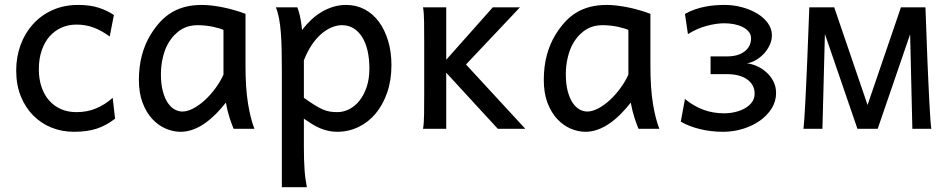

<svg xmlns="http://www.w3.org/2000/svg" viewBox="-20 -528 3903 787"><path d="M300.3 -507.8Q349.1 -507.8 384.5 -496.3Q419.9 -484.9 446.8 -466.3L429.7 -378.4Q396.5 -402.8 363.8 -415Q331.1 -427.2 293 -427.2Q260.3 -427.2 232.2 -414.8Q204.1 -402.3 183.3 -378.9Q162.6 -355.5 150.9 -321.3Q139.2 -287.1 139.2 -244.1Q139.2 -204.6 149.9 -172.4Q160.6 -140.1 180.7 -116.9Q200.7 -93.8 229 -81.1Q257.3 -68.4 293 -68.4Q337.4 -68.4 373.5 -83.5Q409.7 -98.6 441.9 -127L451.7 -41.5Q433.1 -27.3 414.8 -17.3Q396.5 -7.3 376.5 -0.7Q356.4 5.9 333.5 9Q310.5 12.2 283.2 12.2Q233.9 12.2 190.9 -5.1Q147.9 -22.5 115.7 -55.2Q83.5 -87.9 64.9 -134.3Q46.4 -180.7 46.4 -239.3Q46.4 -294.4 64.2 -343.3Q82 -392.1 115 -428.7Q147.9 -465.3 195.1 -486.6Q242.2 -507.8 300.3 -507.8Z M986.3 -258.8Q986.3 -166.5 996.6 -103.8Q1006.8 -41 1022.9 0H937.5Q935.1 -6.3 930.7 -17.6Q926.3 -28.8 921.6 -43.2Q917 -57.6 912.8 -74.2Q908.7 -90.8 905.8 -107.4Q886.7 -83 865.5 -61.5Q844.2 -40 820.8 -23.4Q797.4 -6.8 772 2.7Q746.6 12.2 720.2 12.2Q689.5 12.2 658.9 -1Q628.4 -14.2 604 -40.5Q579.6 -66.9 564.5 -106.7Q549.3 -146.5 549.3 -200.2Q549.3 -256.3 561.8 -302Q574.2 -347.7 595.7 -383.3Q614.7 -414.6 636.2 -438Q657.7 -461.4 683.3 -476.8Q709 -492.2 739.7 -500Q770.5 -507.8 808.1 -507.8Q826.7 -507.8 849.4 -505.1Q872.1 -502.4 895.8 -497.6Q919.4 -492.7 942.9 -485.8Q966.3 -479 986.3 -471.2ZM788.6 -424.8Q772.9 -424.8 757.1 -421.1Q741.2 -417.5 725.8 -408.7Q710.4 -399.9 696 -385.5Q681.6 -371.1 668.9 -349.1Q655.8 -326.7 647.7 -293.2Q639.6 -259.8 639.6 -224.6Q639.6 -184.1 647.2 -155Q654.8 -126 667.2 -107.2Q679.7 -88.4 695.6 -79.6Q711.4 -70.8 727.5 -70.8Q748 -70.8 772.2 -83.5Q796.4 -96.2 819.3 -117.2Q842.3 -138.2 862.5 -165.5Q882.8 -192.9 896 -222.2V-405.3Q888.7 -408.7 877.2 -412.1Q865.7 -415.5 851.8 -418.5Q837.9 -421.4 821.5 -423.1Q805.2 -424.8 788.6 -424.8Z M1135.3 -236.8Q1135.3 -282.2 1134.5 -321Q1133.8 -359.9 1131.3 -392.3Q1128.9 -424.8 1124 -451.2Q1119.1 -477.5 1110.8 -498H1198.7Q1204.1 -485.4 1209.5 -462.2Q1214.8 -439 1218.3 -405.3Q1235.4 -427.7 1255.6 -446.8Q1275.9 -465.8 1298.6 -479.2Q1321.3 -492.7 1346.4 -500.2Q1371.6 -507.8 1398.9 -507.8Q1440.4 -507.8 1474.9 -489.5Q1509.3 -471.2 1533.4 -438.2Q1557.6 -405.3 1571 -360.1Q1584.5 -314.9 1584.5 -261.2Q1584.5 -198.7 1566.9 -148.2Q1549.3 -97.7 1519.3 -62Q1489.3 -26.4 1448.7 -7.1Q1408.2 12.2 1362.3 12.2Q1342.8 12.2 1325.4 8.3Q1308.1 4.4 1291.7 -2.4Q1275.4 -9.3 1259.3 -19.3Q1243.2 -29.3 1225.6 -41.5V73.2Q1225.6 102.5 1226.3 126.2Q1227.1 149.9 1228.5 169.9Q1230 189.9 1232.4 206.8Q1234.9 223.6 1237.8 239.3H1135.3ZM1362.3 -68.4Q1388.2 -68.4 1411.9 -80.6Q1435.5 -92.8 1453.9 -116Q1472.2 -139.2 1483.2 -172.1Q1494.1 -205.1 1494.1 -246.6Q1494.1 -287.1 1486.6 -320.1Q1479 -353 1464.4 -376.2Q1449.7 -399.4 1429 -412.1Q1408.2 -424.8 1381.8 -424.8Q1360.8 -424.8 1338.9 -415.5Q1316.9 -406.2 1296.1 -388.2Q1275.4 -370.1 1257.3 -343Q1239.3 -315.9 1225.6 -280.8V-127Q1250.5 -109.4 1268.8 -97.9Q1287.1 -86.4 1302.2 -79.8Q1317.4 -73.2 1331.3 -70.8Q1345.2 -68.4 1362.3 -68.4Z M1809.1 -283.2 2000 -498H2111.3L1890.1 -263.7L2133.3 0H2020.5L1809.1 -230V0H1713.9Q1717.8 -20.5 1718.3 -59.1Q1718.8 -97.7 1718.8 -148.4V-349.6Q1718.8 -400.4 1718.3 -439Q1717.8 -477.5 1713.9 -498H1809.1Z M2646 -258.8Q2646 -166.5 2656.2 -103.8Q2666.5 -41 2682.6 0H2597.2Q2594.7 -6.3 2590.3 -17.6Q2585.9 -28.8 2581.3 -43.2Q2576.7 -57.6 2572.5 -74.2Q2568.4 -90.8 2565.4 -107.4Q2546.4 -83 2525.1 -61.5Q2503.9 -40 2480.5 -23.4Q2457 -6.8 2431.6 2.7Q2406.2 12.2 2379.9 12.2Q2349.1 12.2 2318.6 -1Q2288.1 -14.2 2263.7 -40.5Q2239.3 -66.9 2224.1 -106.7Q2209 -146.5 2209 -200.2Q2209 -256.3 2221.4 -302Q2233.9 -347.7 2255.4 -383.3Q2274.4 -414.6 2295.9 -438Q2317.4 -461.4 2343 -476.8Q2368.7 -492.2 2399.4 -500Q2430.2 -507.8 2467.8 -507.8Q2486.3 -507.8 2509 -505.1Q2531.7 -502.4 2555.4 -497.6Q2579.1 -492.7 2602.5 -485.8Q2626 -479 2646 -471.2ZM2448.2 -424.8Q2432.6 -424.8 2416.7 -421.1Q2400.9 -417.5 2385.5 -408.7Q2370.1 -399.9 2355.7 -385.5Q2341.3 -371.1 2328.6 -349.1Q2315.4 -326.7 2307.4 -293.2Q2299.3 -259.8 2299.3 -224.6Q2299.3 -184.1 2306.9 -155Q2314.5 -126 2326.9 -107.2Q2339.4 -88.4 2355.2 -79.6Q2371.1 -70.8 2387.2 -70.8Q2407.7 -70.8 2431.9 -83.5Q2456.1 -96.2 2479 -117.2Q2502 -138.2 2522.2 -165.5Q2542.5 -192.9 2555.7 -222.2V-405.3Q2548.3 -408.7 2536.9 -412.1Q2525.4 -415.5 2511.5 -418.5Q2497.6 -421.4 2481.2 -423.1Q2464.8 -424.8 2448.2 -424.8Z M2943.8 12.2Q2894 12.2 2849.1 1.2Q2804.2 -9.8 2770.5 -29.3L2787.6 -122.1Q2823.7 -92.8 2863.3 -78.1Q2902.8 -63.5 2948.7 -63.5Q2970.7 -63.5 2992.7 -68.6Q3014.6 -73.7 3032.7 -83.7Q3050.8 -93.8 3062 -108.9Q3073.2 -124 3073.2 -144Q3073.2 -163.6 3064.7 -178.5Q3056.2 -193.4 3041 -203.6Q3025.9 -213.9 3005.4 -219Q2984.9 -224.1 2960.9 -224.1H2892.6V-296.9H2960.9Q3005.9 -296.9 3032.2 -317.4Q3058.6 -337.9 3058.6 -371.1Q3058.6 -385.7 3049.6 -397.2Q3040.5 -408.7 3025.6 -416.5Q3010.7 -424.3 2990.7 -428.5Q2970.7 -432.6 2948.7 -432.6Q2916.5 -432.6 2877 -422.1Q2837.4 -411.6 2799.8 -388.2L2787.6 -470.7Q2807.6 -482.4 2828.6 -489.5Q2849.6 -496.6 2870.6 -500.7Q2891.6 -504.9 2911.9 -506.3Q2932.1 -507.8 2951.2 -507.8Q2986.3 -507.8 3021 -498.5Q3055.7 -489.3 3083 -472.9Q3110.4 -456.5 3127.2 -433.6Q3144 -410.6 3144 -383.3Q3144 -362.8 3134.8 -343Q3125.5 -323.2 3110.8 -307.6Q3096.2 -292 3077.9 -281.5Q3059.6 -271 3041.5 -268.6Q3059.6 -266.6 3080.6 -257.8Q3101.6 -249 3119.4 -233.6Q3137.2 -218.3 3149.2 -196.3Q3161.1 -174.3 3161.1 -146.5Q3161.1 -112.8 3143.1 -83.7Q3125 -54.7 3095 -33.4Q3064.9 -12.2 3025.6 0Q2986.3 12.2 2943.8 12.2Z M3494.6 0 3323.7 -498H3399.4L3536.1 -97.7L3672.9 -498H3748.5L3577.6 0ZM3719.7 0 3710 -411.1 3699.2 -498H3773.4Q3777.3 -376.5 3781.7 -274.4Q3783.7 -231 3785.6 -187.3Q3787.6 -143.6 3789.6 -106.2Q3791.5 -68.8 3793.5 -40.8Q3795.4 -12.7 3797.4 0ZM3273.4 0Q3274.9 -12.7 3276.9 -40.8Q3278.8 -68.8 3280.8 -106.2Q3282.7 -143.6 3284.7 -187.3Q3286.6 -231 3288.6 -274.4Q3293 -376.5 3297.4 -498H3371.6L3361.8 -411.1L3351.1 0Z"/></svg>

Font: Andika DR AuSIL
Style: Regular
Weight: 400
Designer: Annie Olsen & Victor Gaultney
Foundry: SIL International
Version: Version 0.003